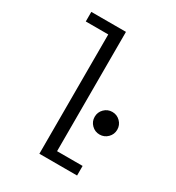

<svg xmlns="http://www.w3.org/2000/svg" viewBox="-189 -916 948 1032"><g transform="rotate(30 285.0 -400.0)"><path d="M288.5 -59.5H447V0H213V-740.5H73.5V-800H288.5ZM490.5 -271.5Q470 -251 441 -251Q412 -251 391.5 -271.5Q371 -292 371 -321Q371 -350 391.5 -370.5Q412 -391 441 -391Q470 -391 490.5 -370.5Q511 -350 511 -321Q511 -292 490.5 -271.5Z"/></g></svg>

Font: League Mono Narrow Light
Style: Regular
Weight: 300
Width: 3
Designer: Tyler Finck
Foundry: The League of Moveable Type / Tyler Finck
Version: Version 2.210